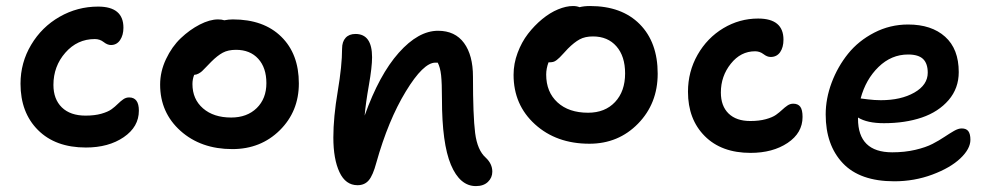

<svg xmlns="http://www.w3.org/2000/svg" viewBox="-20 -548 3320 644"><path d="M268.1 -53.2Q166 -53.2 107.4 -111.8Q48.8 -170.4 48.8 -267.1Q48.8 -337.9 84.5 -397.7Q120.1 -457.5 179.9 -491.7Q239.7 -525.9 309.1 -525.9Q394 -525.9 394 -455.1Q394 -430.2 382.8 -413.6Q371.6 -397 352.1 -397Q340.3 -397 327.6 -407Q314.9 -417 297.9 -417Q239.3 -417 199.2 -371.3Q159.2 -325.7 159.2 -263.2Q159.2 -215.3 187.5 -187.7Q215.8 -160.2 267.1 -160.2Q297.4 -160.2 319.8 -166.5Q342.3 -172.9 354.2 -181.6Q366.2 -190.4 375.2 -199.5Q384.3 -208.5 393.3 -214.8Q402.3 -221.2 413.1 -221.2Q445.8 -221.2 445.8 -176.8Q445.8 -122.6 395 -87.9Q344.2 -53.2 268.1 -53.2Z M759.3 -47.9Q653.8 -47.9 585.4 -109.1Q517.1 -170.4 517.1 -264.2Q517.1 -308.1 536.9 -349.9Q556.6 -391.6 586.4 -419.9Q616.2 -448.2 649.9 -465.6Q683.6 -482.9 711.4 -482.9Q723.6 -482.9 732.4 -480Q747.1 -482.9 761.2 -482.9Q864.3 -482.9 923.3 -425Q982.4 -367.2 982.4 -268.1Q982.4 -174.3 918.5 -111.1Q854.5 -47.9 759.3 -47.9ZM625.5 -266.1Q625.5 -215.3 660.9 -184.6Q696.3 -153.8 755.4 -153.8Q808.6 -153.8 841.1 -185.5Q873.5 -217.3 873.5 -269Q873.5 -320.8 846.2 -350.8Q818.8 -380.9 771.5 -380.9Q745.1 -380.9 727.3 -371.3Q709.5 -361.8 688.5 -340.8Q681.6 -334 671.9 -323.7Q662.1 -313.5 657.7 -309.3Q653.3 -305.2 646.2 -301.3Q639.2 -297.4 631.3 -296.9Q625.5 -282.2 625.5 -266.1Z M1576.2 76.2Q1522.5 76.2 1492.4 4.6Q1462.4 -66.9 1462.4 -215.8Q1462.4 -269.5 1459.5 -295.9Q1456.5 -322.3 1448.2 -337.9H1440.4Q1399.9 -337.9 1341.1 -241.2Q1282.2 -144.5 1242.2 -2Q1231 40 1217 56.6Q1203.1 73.2 1179.2 73.2Q1139.2 73.2 1118.7 29.5Q1098.1 -14.2 1098.1 -86.9Q1098.1 -154.8 1112.8 -241.5Q1127.4 -328.1 1127.4 -384.8Q1127.4 -408.2 1139.2 -421.1Q1150.9 -434.1 1172.4 -434.1Q1228 -434.1 1228 -356Q1228 -323.2 1217.3 -262.2Q1206.5 -201.2 1203.1 -160.2Q1252 -297.4 1317.6 -371.1Q1383.3 -444.8 1449.2 -444.8Q1506.3 -444.8 1536.4 -403.8Q1566.4 -362.8 1566.4 -291Q1566.4 -159.7 1573.7 -101.8Q1581.1 -43.9 1609.4 -19Q1631.3 1.5 1631.3 27.8Q1631.3 47.9 1616.7 62Q1602.1 76.2 1576.2 76.2Z M1957 -65.9Q1846.2 -65.9 1774.4 -131.1Q1702.6 -196.3 1702.6 -296.9Q1702.6 -334.5 1716.1 -370.6Q1729.5 -406.7 1751 -434.6Q1772.5 -462.4 1798.6 -483.9Q1824.7 -505.4 1851.8 -516.6Q1878.9 -527.8 1901.9 -527.8Q1914.6 -527.8 1923.8 -523.9Q1939 -527.8 1959 -527.8Q2065.4 -527.8 2125.7 -467Q2186 -406.2 2186 -300.8Q2186 -200.7 2120.1 -133.3Q2054.2 -65.9 1957 -65.9ZM1812 -297.9Q1812 -239.3 1849.9 -204.6Q1887.7 -169.9 1952.6 -169.9Q2009.3 -169.9 2043 -205.8Q2076.7 -241.7 2076.7 -301.8Q2076.7 -359.4 2047.6 -392.6Q2018.6 -425.8 1968.8 -425.8Q1942.4 -425.8 1924.3 -416Q1906.2 -406.2 1884.8 -384.8Q1878.9 -378.4 1870.1 -368.9Q1861.3 -359.4 1857.4 -355.5Q1853.5 -351.6 1847.4 -346.7Q1841.3 -341.8 1835.2 -340.3Q1829.1 -338.9 1820.8 -338.9H1819.8Q1812 -317.9 1812 -297.9Z M2497.6 -35.2Q2399.9 -35.2 2343.8 -91.6Q2287.6 -147.9 2287.6 -240.2Q2287.6 -307.6 2319.8 -364.3Q2352.1 -420.9 2406.2 -453.4Q2460.4 -485.8 2522.9 -485.8Q2607.9 -485.8 2607.9 -415Q2607.9 -389.2 2596.7 -373Q2585.4 -356.9 2564.9 -356.9Q2553.2 -356.9 2540.8 -366.5Q2528.3 -376 2512.7 -376Q2464.4 -376 2431.2 -334.2Q2397.9 -292.5 2397.9 -237.8Q2397.9 -192.4 2423.8 -167.2Q2449.7 -142.1 2496.6 -142.1Q2526.4 -142.1 2548.6 -148.2Q2570.8 -154.3 2582.8 -162.8Q2594.7 -171.4 2603.5 -179.7Q2612.3 -188 2621.3 -194.1Q2630.4 -200.2 2640.6 -200.2Q2656.7 -200.2 2664.3 -189.9Q2671.9 -179.7 2671.9 -155.8Q2671.9 -102.1 2621.8 -68.6Q2571.8 -35.2 2497.6 -35.2Z M2979.5 60.1Q2864.3 60.1 2806.9 -0.7Q2749.5 -61.5 2749.5 -164.1Q2749.5 -217.3 2769.5 -270.8Q2789.6 -324.2 2824.5 -367.7Q2859.4 -411.1 2912.4 -438.5Q2965.3 -465.8 3025.9 -465.8Q3104.5 -465.8 3150.1 -424.8Q3195.8 -383.8 3195.8 -306.2Q3195.8 -252 3161.9 -212.4Q3127.9 -172.9 3072 -153.8Q3016.1 -134.8 2944.8 -134.8Q2888.7 -134.8 2857.9 -153.8V-149.9Q2857.9 -37.1 2972.7 -37.1Q3014.6 -37.1 3050 -45.4Q3085.4 -53.7 3107.9 -65.4Q3130.4 -77.1 3147.9 -88.9Q3165.5 -100.6 3179.9 -108.9Q3194.3 -117.2 3205.6 -117.2Q3221.2 -117.2 3228 -107.9Q3234.9 -98.6 3234.9 -79.1Q3234.9 -48.8 3201.2 -16.8Q3167.5 15.1 3107.2 37.6Q3046.9 60.1 2979.5 60.1ZM3025.9 -365.2Q2969.7 -365.2 2926.8 -323.5Q2883.8 -281.7 2866.7 -217.8Q2867.2 -217.8 2890.4 -214.8Q2913.6 -211.9 2934.6 -211.9Q3002 -211.9 3046.9 -237.5Q3091.8 -263.2 3091.8 -304.2Q3091.8 -335 3076.2 -350.1Q3060.5 -365.2 3025.9 -365.2Z"/></svg>

Font: Shantell Sans Irregular Bouncy
Style: Regular
Weight: 500
Designer: Stephen Nixon, Anya Danilova, Shantell Martin
Foundry: Arrow Type
Version: Version 1.006;[9816181b4]